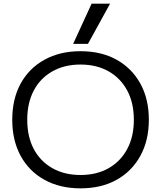

<svg xmlns="http://www.w3.org/2000/svg" viewBox="-20 -1020 881 1050"><path d="M420 10Q308 10 223.5 -36.5Q139 -83 93 -167.5Q47 -252 47 -365Q47 -479 93 -563Q139 -647 223.5 -693.5Q308 -740 420 -740Q534 -740 617.5 -693.5Q701 -647 747.5 -563Q794 -479 794 -365Q794 -252 747.5 -167.5Q701 -83 617.5 -36.5Q534 10 420 10ZM420 -63Q509 -63 574.5 -100.5Q640 -138 676 -205.5Q712 -273 712 -365Q712 -457 676 -524.5Q640 -592 574.5 -629.5Q509 -667 420 -667Q332 -667 266 -629.5Q200 -592 164.5 -524.5Q129 -457 129 -365Q129 -273 164.5 -205.5Q200 -138 266 -100.5Q332 -63 420 -63ZM461 -780H380L481 -1000H582Z"/></svg>

Font: M PLUS 1
Style: Regular
Weight: 400
Designer: Coji Morishita
Foundry: UNDERFOREST DESIGN
Version: Version 1.001